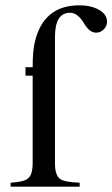

<svg xmlns="http://www.w3.org/2000/svg" viewBox="-20 -703 423 723"><path d="M76 -450H103Q103 -511 111 -544Q143 -683 279 -683Q317 -683 343 -671Q383 -653 383 -621Q383 -604 370.5 -592Q358 -580 342 -580Q317 -580 297 -614Q273 -655 244 -655Q187 -655 187 -564V-88Q187 -45 205 -30Q222 -17 280 -15V0H20V-15Q71 -18 85 -31Q103 -44 103 -90V-418H76Z"/></svg>

Font: STIX
Style: Regular
Weight: 400
Designer: MicroPress Inc., with final additions and corrections provided by Coen Hoffman, Elsevier (retired)
Version: Version 1.1.1